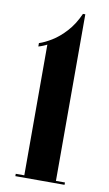

<svg xmlns="http://www.w3.org/2000/svg" viewBox="-84 -764 459 807"><g transform="rotate(10 146.0 -360.5)"><path d="M41.5 0V-10H78V-568Q74.5 -565.5 63 -560.8Q51.5 -556 42 -553.5V-568Q65.5 -575.5 95 -593.5Q124.5 -611.5 153.2 -642.8Q182 -674 203 -721H213V-10H251.5V0Z"/></g></svg>

Font: Imbue 100pt ExtraBold
Style: Regular
Weight: 800
Designer: Tyler Finck
Foundry: Etcetera Type Company
Version: Version 1.102; ttfautohint (v1.8.3)